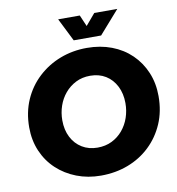

<svg xmlns="http://www.w3.org/2000/svg" viewBox="-96 -985 999 1084"><g transform="rotate(-10 403.5 -443.5)"><path d="M396 12Q321 12 256.5 -13Q192 -38 144 -83Q96 -128 69.5 -190Q43 -252 43 -326Q43 -412 74 -483Q105 -554 160.5 -605.5Q216 -657 287.5 -684.5Q359 -712 441 -712Q518 -712 582.5 -687.5Q647 -663 694 -617.5Q741 -572 767 -510Q793 -448 793 -374Q793 -287 762.5 -216.5Q732 -146 678 -94.5Q624 -43 552 -15.5Q480 12 396 12ZM404 -147Q450 -147 486.5 -165Q523 -183 549 -214Q575 -245 588.5 -284.5Q602 -324 602 -367Q602 -422 580.5 -464.5Q559 -507 521 -530.5Q483 -554 432 -554Q386 -554 349.5 -535.5Q313 -517 287 -486Q261 -455 247.5 -415.5Q234 -376 234 -333Q234 -278 255.5 -236Q277 -194 315.5 -170.5Q354 -147 404 -147ZM376 -767 310 -899H434L462 -834L517 -899H649L533 -767Z"/></g></svg>

Font: MuseoModerno ExtraBold
Style: Italic
Weight: 800
Italic angle: -9°
Designer: Pablo Cosgaya, Héctor Gatti, Marcela Romero, and the Authors of The MuseoModerno Project.
Foundry: Omnibus-Type Team
Version: Version 1.003